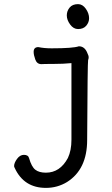

<svg xmlns="http://www.w3.org/2000/svg" viewBox="-20 -724 540 925"><path d="M201.2 181.2Q95.2 181.2 50.8 85Q47.9 79.1 47.9 76.2Q47.9 61 62 41.5Q76.2 22 95.2 22Q116.2 22 120.1 38.1Q131.8 79.1 149.9 93.5Q168 107.9 201.2 107.9Q269 107.9 307.1 37.1Q324.2 1 324.2 -50.8V-419.9Q285.2 -416 237.1 -416Q189 -416 179.2 -415Q158.2 -415 150.1 -437Q142.1 -459 142.1 -474.1Q142.1 -497.1 165 -497.1Q191.9 -491.2 229 -491.2Q332 -491.2 359.9 -501Q389.2 -501 401.9 -465.8Q407.2 -455.1 407.2 -449.2Q407.2 -440.9 404.5 -434.6Q401.9 -428.2 399.9 -49.8Q399.9 91.8 303.2 152.8Q256.8 181.2 201.2 181.2ZM356 -584Q334 -584 317.9 -606Q301.8 -627.9 301.8 -649.9Q301.8 -670.9 315.4 -687.5Q329.1 -704.1 356 -704.1Q377.9 -704.1 393.6 -681.6Q409.2 -659.2 409.2 -636.2Q409.2 -616.2 395.5 -600.1Q381.8 -584 356 -584Z"/></svg>

Font: LXGW WenKai Mono GB Screen
Style: Regular
Weight: 400
Monospace: yes
Designer: LXGW / Fontworks Inc.
Foundry: LXGW / Fontworks Inc.
Version: Version 1.510;January 18,2025